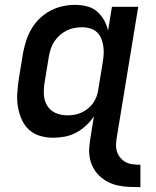

<svg xmlns="http://www.w3.org/2000/svg" viewBox="-20 -558 640 789"><path d="M557 211Q534 211 511 210Q488 209 466 204.5Q444 200 424.5 190Q405 180 389.5 165.5Q374 151 363.5 132Q353 113 349 91Q345 69 347 46Q349 23 353 0L366 -80Q352 -59 333 -41.5Q314 -24 292 -12.5Q270 -1 246 3.5Q222 8 198 8Q170 8 143.5 0Q117 -8 98 -26Q79 -44 68.5 -68.5Q58 -93 53.5 -120Q49 -147 51 -175.5Q53 -204 57 -232L75 -342Q80 -367 88 -392Q96 -417 110 -440.5Q124 -464 144 -483Q164 -502 188 -514.5Q212 -527 237.5 -532.5Q263 -538 289 -538Q314 -538 337.5 -532Q361 -526 378.5 -511Q396 -496 407.5 -475.5Q419 -455 424 -432L440 -530H548L461 0Q458 16 457 32Q456 48 460 62.5Q464 77 473.5 89Q483 101 496 108Q509 115 525 117Q541 119 557 119ZM256 -84Q271 -84 286 -86.5Q301 -89 315 -95.5Q329 -102 341.5 -112Q354 -122 363 -135Q372 -148 377 -162Q382 -176 384 -191L402 -301Q405 -318 406 -335Q407 -352 404.5 -368.5Q402 -385 396 -400Q390 -415 378 -426Q366 -437 350 -441.5Q334 -446 317 -446Q301 -446 285 -443Q269 -440 254 -432.5Q239 -425 226 -413.5Q213 -402 203.5 -388Q194 -374 189 -358.5Q184 -343 181 -327L163 -217Q159 -192 160.5 -167.5Q162 -143 174.5 -123Q187 -103 209 -93.5Q231 -84 256 -84Z"/></svg>

Font: Iosevka Curly SmBdEx
Style: Italic
Weight: 600
Width: 7
Italic angle: -9°
Monospace: yes
Designer: Belleve Invis
Foundry: Belleve Invis
Version: Version 11.1.0; ttfautohint (v1.8.3)